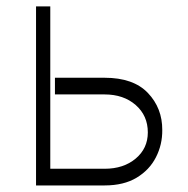

<svg xmlns="http://www.w3.org/2000/svg" viewBox="-20 -565 574 585"><path d="M147.4 -328.1H298.7Q386.4 -328.1 430.6 -281.8Q474.8 -235.4 474.4 -168.7Q474.8 -124.3 455.1 -85.8Q435.4 -47.2 396.3 -23.6Q357.2 0 298.7 0H89.8V-545.5H133.2V-50.8H298.7Q356.5 -50.8 393.5 -81.9Q430.4 -112.9 430.4 -161.6Q430.4 -212.7 393.5 -245Q356.5 -277.3 298.7 -277.3H147.4Z"/></svg>

Font: Inter UI Extra Light
Style: Regular
Weight: 200
Designer: Rasmus Andersson
Foundry: rsms
Version: 3.2;8d6f07862